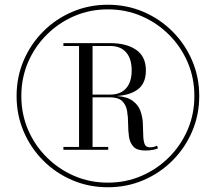

<svg xmlns="http://www.w3.org/2000/svg" viewBox="-20 -780 910 810"><path d="M435 10Q355 10 285.2 -19.8Q215.5 -49.5 162.5 -102.5Q109.5 -155.5 79.8 -225.2Q50 -295 50 -375Q50 -455 79.8 -524.8Q109.5 -594.5 162.5 -647.5Q215.5 -700.5 285.2 -730.2Q355 -760 435 -760Q515 -760 584.8 -730.2Q654.5 -700.5 707.5 -647.5Q760.5 -594.5 790.5 -524.8Q820.5 -455 820.5 -375Q820.5 -295 790.5 -225.2Q760.5 -155.5 707.5 -102.5Q654.5 -49.5 584.8 -19.8Q515 10 435 10ZM435 -9.5Q511 -9.5 577 -38Q643 -66.5 693.2 -116.8Q743.5 -167 771.8 -233Q800 -299 800 -375Q800 -451 771.8 -517Q743.5 -583 693.2 -633.2Q643 -683.5 577 -712Q511 -740.5 435 -740.5Q359 -740.5 293 -712Q227 -683.5 176.8 -633.2Q126.5 -583 98.2 -517Q70 -451 70 -375Q70 -299 98.2 -233Q126.5 -167 176.8 -116.8Q227 -66.5 293 -38Q359 -9.5 435 -9.5ZM592.5 -145Q558 -145 543 -161.2Q528 -177.5 524.2 -203Q520.5 -228.5 520.5 -257.2Q520.5 -286 516.2 -311.5Q512 -337 495.8 -353.2Q479.5 -369.5 442.5 -369.5H370.5V-160H436.5V-148H247.5V-160H313.5V-586H247.5V-598H445.5Q513.5 -598 554.5 -569.8Q595.5 -541.5 595.5 -483Q595.5 -430.5 563.8 -404.8Q532 -379 472.5 -375Q516 -372 539.2 -355Q562.5 -338 571.8 -313.5Q581 -289 582.5 -262.2Q584 -235.5 584.2 -211.8Q584.5 -188 589.8 -173.2Q595 -158.5 612 -158.5Q621.5 -158.5 629 -160.5Q636.5 -162.5 642.5 -165L646.5 -154.5Q639.5 -150.5 625 -147.8Q610.5 -145 592.5 -145ZM370.5 -381H445.5Q488.5 -381 512 -407.5Q535.5 -434 535.5 -483Q535.5 -532.5 512 -559.2Q488.5 -586 445.5 -586H370.5Z"/></svg>

Font: Bodoni Moda 11pt
Style: Regular
Weight: 400
Version: Version 2.004